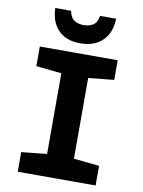

<svg xmlns="http://www.w3.org/2000/svg" viewBox="-100 -1010 801 1078"><g transform="rotate(10 300.0 -471.0)"><path d="M78 0V-112L223 -127V-587L78 -602V-714H522V-602L376 -587V-127L522 -112V0ZM298 -771Q218 -771 173 -816.5Q128 -862 126 -942H216Q224 -902 246.5 -888.5Q269 -875 298 -875Q330 -875 352.5 -889Q375 -903 381 -942H473Q471 -862 424.5 -816.5Q378 -771 298 -771Z"/></g></svg>

Font: Noto Sans Mono ExtraBold
Style: Regular
Weight: 800
Designer: Monotype Design Team
Foundry: Monotype Imaging Inc.
Version: Version 2.014